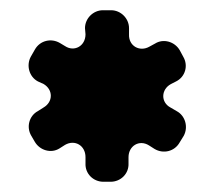

<svg xmlns="http://www.w3.org/2000/svg" viewBox="-20 -739 418 375"><path d="M271 -455 282 -448C299 -438 321 -443 331 -461L339 -474C348 -491 342 -513 325 -522L313 -529C294 -539 294 -564 314 -575L324 -580C342 -589 348 -611 338 -628L331 -641C321 -658 299 -664 283 -654L272 -648C253 -637 231 -649 232 -672V-684C232 -703 216 -719 197 -719H181C162 -719 146 -703 146 -684L147 -672C147 -649 125 -637 107 -649L97 -655C80 -665 58 -660 48 -642L40 -628C31 -611 37 -589 54 -580L65 -575C84 -564 84 -540 65 -529L54 -522C37 -513 31 -491 41 -474L48 -462C58 -445 80 -439 96 -449L107 -456C126 -467 147 -455 147 -432V-420C146 -400 162 -384 182 -384H196C216 -384 232 -400 231 -420V-432C231 -454 252 -467 271 -455Z"/></svg>

Font: Trueno
Style: RoundBd
Weight: 700
Designer: Julieta Ulanovsky, Jasper
Foundry: Julieta Ulanovsky, Cannot Into Space Fonts
Version: Version 3.001